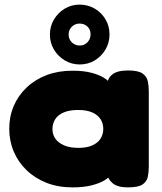

<svg xmlns="http://www.w3.org/2000/svg" viewBox="-20 -804 702 831"><path d="M533 7Q488 7 467 -11.5Q446 -30 445 -50H461Q454 -37 433 -24Q412 -11 377.5 -2Q343 7 294 7Q232 7 182 -12.5Q132 -32 95.5 -67Q59 -102 39.5 -148Q20 -194 20 -247Q20 -300 39.5 -345.5Q59 -391 95.5 -425.5Q132 -460 182 -479Q232 -498 294 -498Q342 -498 376 -489Q410 -480 431 -466.5Q452 -453 460 -439H445Q445 -465 466.5 -482Q488 -499 534 -499Q579 -499 597.5 -485.5Q616 -472 620 -451Q624 -430 624 -408V-83Q624 -61 620 -40Q616 -19 597.5 -6Q579 7 533 7ZM320 -164Q356 -164 380 -175Q404 -186 415.5 -204.5Q427 -223 427 -246Q427 -270 415 -288.5Q403 -307 379 -317.5Q355 -328 318 -328Q281 -328 256 -317.5Q231 -307 219 -288Q207 -269 207 -245Q207 -222 219.5 -204Q232 -186 257 -175Q282 -164 320 -164ZM325 -525Q290 -525 260.5 -542.5Q231 -560 213.5 -589.5Q196 -619 196 -654Q196 -690 213.5 -719.5Q231 -749 260 -766.5Q289 -784 324 -784Q360 -784 389.5 -767Q419 -750 436.5 -720.5Q454 -691 454 -655Q454 -619 436.5 -589.5Q419 -560 390 -542.5Q361 -525 325 -525ZM325 -607Q345 -607 358.5 -621Q372 -635 372 -656Q372 -676 358.5 -689Q345 -702 324 -702Q305 -702 291 -688.5Q277 -675 277 -655Q277 -634 291 -620.5Q305 -607 325 -607Z"/></svg>

Font: Fredoka SemiExpanded
Style: Bold
Weight: 700
Width: 6
Designer: Ben Nathan
Foundry: Milena B. Brandão, Ben Nathan
Version: Version 2.001